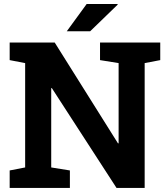

<svg xmlns="http://www.w3.org/2000/svg" viewBox="-20 -919 823 939"><path d="M27.3 0V-85.4L103 -100.1V-610.4L27.3 -625V-710.9H103H247.6L557.1 -217.8L560.1 -218.3V-610.4L469.2 -625V-710.9H687.5H763.7V-625L687.5 -610.4V0H549.8L233.4 -488.3L230.5 -487.8V-100.1L321.8 -85.4V0ZM306.6 -766.1 403.8 -899.4H554.7L555.7 -896.5L420.9 -766.1H310.5Z"/></svg>

Font: Roboto Slab LO
Style: Bold
Weight: 700
Designer: Google
Version: Version 2.000